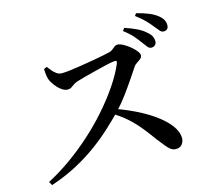

<svg xmlns="http://www.w3.org/2000/svg" viewBox="-117 -968 1233 1123"><g transform="rotate(-15 500.0 -406.0)"><path d="M833 -610Q821 -610 811 -622Q801 -634 788 -652Q773 -673 752.5 -697Q732 -721 697 -747L709 -763Q749 -750 781 -734.5Q813 -719 834 -699Q852 -684 858.5 -670Q865 -656 865 -641Q865 -627 856 -618.5Q847 -610 833 -610ZM51 -6Q122 -43 191.5 -92.5Q261 -142 326 -200.5Q391 -259 446.5 -322.5Q502 -386 545.5 -450Q589 -514 614 -574Q621 -592 603 -590Q583 -588 551 -580.5Q519 -573 483.5 -564Q448 -555 416 -546.5Q384 -538 365 -532Q349 -527 339 -519.5Q329 -512 320 -506Q311 -500 297 -500Q279 -500 259.5 -514.5Q240 -529 225 -549Q210 -569 204 -584Q199 -597 196.5 -614.5Q194 -632 194 -652L212 -660Q222 -647 233.5 -633Q245 -619 259 -610Q273 -601 289 -601Q308 -601 339 -605Q370 -609 406.5 -614.5Q443 -620 479 -626.5Q515 -633 544 -638.5Q573 -644 588 -648Q600 -651 609 -658.5Q618 -666 626.5 -672.5Q635 -679 644 -679Q658 -679 678 -668.5Q698 -658 717 -642.5Q736 -627 749 -611Q762 -595 762 -584Q762 -572 751.5 -563Q741 -554 728.5 -546.5Q716 -539 710 -529Q692 -502 666 -463.5Q640 -425 608.5 -382Q577 -339 540 -300Q505 -264 459 -221Q413 -178 354.5 -134.5Q296 -91 223.5 -52Q151 -13 64 16ZM819 0Q802 0 788 -10Q774 -20 759 -39.5Q744 -59 722 -86Q692 -128 661.5 -165.5Q631 -203 592 -238Q553 -273 497 -304L515 -326Q581 -304 644 -274Q707 -244 758 -207.5Q809 -171 839 -131.5Q869 -92 869 -52Q869 -33 856.5 -16.5Q844 0 819 0ZM928 -683Q914 -683 904 -695.5Q894 -708 878 -727Q864 -745 844.5 -765.5Q825 -786 788 -814L798 -828Q839 -818 870.5 -805Q902 -792 922 -776Q941 -761 949 -746Q957 -731 957 -714Q957 -699 949 -691Q941 -683 928 -683Z"/></g></svg>

Font: Noto Serif SC ExtraLight SemiBold
Style: Regular
Weight: 600
Version: Version 2.002-H1;hotconv 1.1.0;makeotfexe 2.6.0